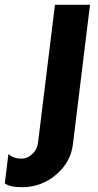

<svg xmlns="http://www.w3.org/2000/svg" viewBox="-88 -520 410 800"><path d="M4 260Q-47 260 -68 244L-53 122Q-31 141 1 141Q27 141 47.5 121Q68 101 71 70L141 -500H287L216 80Q207 156 145.5 208Q84 260 4 260Z"/></svg>

Font: Orkney
Style: BoldItalic
Weight: 700
Designer: Samuel Oakes and Alfredo Marco Pradil
Foundry: Alfredo Marco Pradil
Version: 1.0; ttfautohint (v1.5)